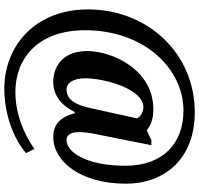

<svg xmlns="http://www.w3.org/2000/svg" viewBox="-36 -718 900 867"><g transform="rotate(90 413.5 -284.0)"><path d="M380 146C494 146 603 106 671 48L652 10C588 56 495 96 395 96C241 96 116 -8 116 -219C116 -486 290 -663 479 -663C625 -663 728 -572 728 -401C728 -229 669 -135 612 -135C601 -135 576 -138 576 -192C576 -208 580 -245 584 -261L635 -518H612L568 -497C545 -517 513 -527 473 -527C294 -527 210 -342 210 -227C210 -125 273 -75 350 -75C414 -75 459 -117 485 -172H491C509 -100 548 -75 598 -75C708 -75 809 -197 809 -404C809 -574 700 -714 487 -714C217 -714 22 -498 22 -232C22 8 188 146 380 146ZM383 -135C352 -135 333 -170 333 -218C333 -307 381 -482 464 -482C480 -482 505 -473 514 -453L471 -258C456 -184 435 -135 383 -135Z"/></g></svg>

Font: Noto Serif SemiCondensed Extra
Style: Italic
Weight: 800
Width: 4
Italic angle: -12°
Designer: Monotype Design Team
Foundry: Monotype Imaging Inc.
Version: Version 1.901